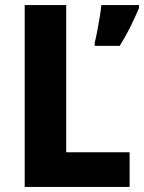

<svg xmlns="http://www.w3.org/2000/svg" viewBox="-20 -734 566 754"><path d="M77 0V-714H240V-136H489V0ZM526 -703Q511 -667 492.5 -629.5Q474 -592 450 -554H352V-567Q357 -586 362 -612.5Q367 -639 371.5 -666Q376 -693 378 -714H526Z"/></svg>

Font: Noto Sans Telugu SemiCondensed ExtraBold
Style: Regular
Weight: 800
Width: 4
Designer: Jelle Bosma - Monotype Design Team
Foundry: Monotype Imaging Inc.
Version: Version 2.005; ttfautohint (v1.8.4.7-5d5b)